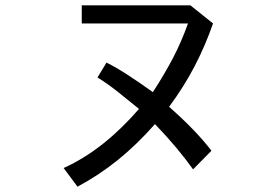

<svg xmlns="http://www.w3.org/2000/svg" viewBox="-20 -655 1040 721"><path d="M780 -567Q752 -486 712 -408.5Q672 -331 615 -254Q667 -208 706 -167.5Q745 -127 774 -89L705 -19Q678 -57 643 -99Q608 -141 562 -189Q492 -110 421 -53Q350 4 271 46L219 -24Q296 -59 366 -114.5Q436 -170 502 -246Q457 -283 419.5 -312.5Q382 -342 346 -364L380 -420Q416 -402 458.5 -374.5Q501 -347 554 -309Q597 -375 629 -436Q661 -497 686 -567H287V-635H695Z"/></svg>

Font: NanumGothicCoding
Style: Regular
Weight: 400
Monospace: yes
Designer: Kwon Bruce; Nicolas Noh; Sung-woo Choi; Go-un Cha; Soo-hyun Park;
Foundry: NHN Corporation
Version: Version 2.000;PS 1;hotconv 1.0.49;makeotf.lib2.0.14853